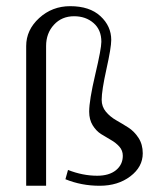

<svg xmlns="http://www.w3.org/2000/svg" viewBox="-20 -596 526 616"><path d="M64 0V-448.2Q64 -500 105.7 -538.1Q147.5 -576.2 205.1 -576.2Q267.6 -576.2 302.2 -544.2Q336.9 -512.2 336.9 -467.8Q336.9 -443.4 321.5 -374.3Q306.2 -305.2 306.2 -275.9Q306.2 -253.9 319.8 -237.5Q333.5 -221.2 352.8 -210.2Q372.1 -199.2 391.4 -187Q410.6 -174.8 424.3 -153.8Q438 -132.8 438 -104Q438 -60.5 398.2 -30.3Q358.4 0 299.8 0Q241.2 0 189.9 -21L198.2 -50.8Q245.1 -32.2 292 -32.2Q330.1 -32.2 352.1 -50Q374 -67.9 374 -96.2Q374 -113.3 362.8 -125.7Q351.6 -138.2 335.9 -147Q320.3 -155.8 304.4 -165.8Q288.6 -175.8 277.3 -194.1Q266.1 -212.4 266.1 -237.8Q266.1 -273.9 285.6 -356.9Q305.2 -439.9 305.2 -461.9Q305.2 -500.5 280 -522.2Q254.9 -543.9 217.8 -543.9Q178.2 -543.9 153.1 -516.6Q127.9 -489.3 127.9 -448.2V0Z"/></svg>

Font: Gawaa
Style: Regular
Weight: 400
Designer: T. Christopher White
Version: Version 1.0